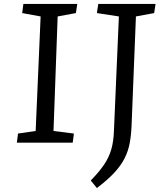

<svg xmlns="http://www.w3.org/2000/svg" viewBox="-20 -720 840 969"><path d="M185 -637 92 -654 98 -700H370L363 -654L271 -637L250 -59L353 -46L347 0H65L71 -46L160 -59ZM580 -637 469 -654 476 -700H765L758 -654L666 -637L644 -86Q642 -37 634.5 3Q627 43 608.5 79.5Q590 116 556.5 152Q523 188 469 229L438 191Q481 147 505.5 110.5Q530 74 541.5 34.5Q553 -5 555 -59Z"/></svg>

Font: Literata 7pt
Style: Italic
Weight: 400
Italic angle: -2°
Designer: Latin by Veronika Burian and Jose Scaglione. Greek by Irene Vlachou. Cyrillic by Vera Evstafieva
Foundry: TypeTogether
Version: Version 3.002